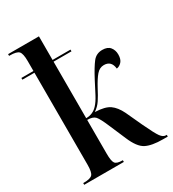

<svg xmlns="http://www.w3.org/2000/svg" viewBox="-183 -863 872 965"><g transform="rotate(-30 252.5 -380.0)"><path d="M19 0H249V-10H246Q214 -10 204.5 -23Q195 -36 195 -79V-275Q228 -275 241.5 -260Q255 -245 278 -190L317 -99Q344 -35 378 -17.5Q412 0 477 0H504V-10H499Q483 -10 469 -29Q455 -48 423 -116L380 -209Q360 -250 333 -269Q306 -288 248 -290Q272 -306 287.5 -329.5Q303 -353 320 -386Q343 -429 361.5 -450.5Q380 -472 405 -472Q448 -472 453 -424Q469 -426 482 -440Q495 -454 495 -482Q495 -507 481 -524.5Q467 -542 436 -542Q401 -542 380 -515Q359 -488 330 -433Q309 -392 293 -361.5Q277 -331 261 -314Q235 -285 195 -285V-613H299V-623H195V-760H16V-750H20Q60 -750 72 -737Q84 -724 84 -681V-623H14V-613H84V-79Q84 -36 72.5 -23Q61 -10 23 -10H19Z"/></g></svg>

Font: Noto Serif Display Condensed Semi
Style: Regular
Weight: 600
Width: 3
Designer: Monotype Design Team
Foundry: Monotype Imaging Inc.
Version: Version 1.900